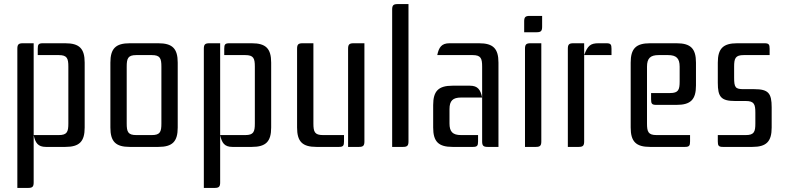

<svg xmlns="http://www.w3.org/2000/svg" viewBox="-20 -720 3856 941"><path d="M190 -508C169 -508 165 -502 165 -481V-450H268C309 -450 315 -434 315 -393V-115C315 -74 309 -58 268 -58H145V-508H92C71 -508 65 -502 65 -481V201H118C139 201 145 195 145 174V-58C153 -20 166 0 205 0H300C369 0 395 -26 395 -95V-413C395 -482 369 -508 300 -508Z M521 -413V-95C521 -26 547 0 616 0H756C825 0 851 -26 851 -95V-413C851 -482 825 -508 756 -508H616C547 -508 521 -482 521 -413ZM724 -450C765 -450 771 -434 771 -393V-115C771 -74 765 -58 724 -58H648C607 -58 601 -74 601 -115V-393C601 -434 607 -450 648 -450Z M1104 -508C1083 -508 1079 -502 1079 -481V-450H1182C1223 -450 1229 -434 1229 -393V-115C1229 -74 1223 -58 1182 -58H1059V-508H1006C985 -508 979 -502 979 -481V201H1032C1053 201 1059 195 1059 174V-58C1067 -20 1080 0 1119 0H1214C1283 0 1309 -26 1309 -95V-413C1309 -482 1283 -508 1214 -508Z M1739 0C1760 0 1766 -6 1766 -27V-508H1713C1692 -508 1686 -502 1686 -481V0ZM1436 -95C1436 -26 1462 0 1531 0H1641C1662 0 1666 -6 1666 -27V-58H1563C1522 -58 1516 -74 1516 -115V-508H1463C1442 -508 1436 -502 1436 -481Z M1929 -700C1908 -700 1902 -694 1902 -673V0H1955C1976 0 1982 -6 1982 -27V-700Z M2343 -27C2343 -6 2349 0 2370 0H2423V-413C2423 -482 2397 -508 2328 -508H2183C2144 -508 2131 -488 2123 -450H2296C2337 -450 2343 -434 2343 -393ZM2298 0C2319 0 2323 -6 2323 -27V-58H2240C2199 -58 2183 -74 2183 -115V-185C2183 -226 2199 -242 2240 -242H2343C2335 -280 2322 -300 2283 -300H2198C2129 -300 2103 -274 2103 -205V-95C2103 -26 2129 0 2198 0Z M2549 -562H2610C2631 -562 2637 -568 2637 -589V-642H2576C2555 -642 2549 -636 2549 -615ZM2580 -508C2559 -508 2553 -502 2553 -481V0H2606C2627 0 2633 -6 2633 -27V-508Z M2977 -450V-481C2977 -502 2973 -508 2952 -508H2913C2874 -508 2860 -496 2843 -450V-508H2790C2769 -508 2763 -502 2763 -481V0H2816C2837 0 2843 -6 2843 -27V-450Z M3198 -58C3157 -58 3151 -74 3151 -115V-393C3151 -434 3167 -450 3208 -450H3254C3295 -450 3311 -434 3311 -393V-321C3311 -280 3305 -264 3264 -264H3171V-233C3171 -212 3175 -206 3196 -206H3296C3365 -206 3391 -232 3391 -301V-413C3391 -482 3365 -508 3296 -508H3166C3097 -508 3071 -482 3071 -413V-95C3071 -26 3097 0 3166 0H3337C3358 0 3362 -6 3362 -27V-58Z M3635 -225C3676 -225 3682 -209 3682 -168V-115C3682 -74 3676 -58 3635 -58H3498V-27C3498 -6 3502 0 3523 0H3667C3736 0 3762 -26 3762 -95V-194C3762 -263 3746 -283 3677 -283H3625C3584 -283 3578 -291 3578 -340V-393C3578 -434 3584 -450 3625 -450H3752V-481C3752 -502 3748 -508 3727 -508H3593C3524 -508 3498 -482 3498 -413V-314C3498 -245 3514 -225 3583 -225Z"/></svg>

Font: Rationale One
Style: Regular
Weight: 400
Designer: Cyreal (www.cyreal.org)
Foundry: Cyreal (www.cyreal.org)
Version: Version 1.001